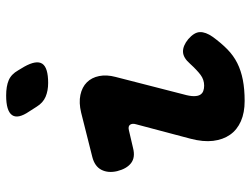

<svg xmlns="http://www.w3.org/2000/svg" viewBox="-118 -708 835 640"><g transform="rotate(-90 300.0 -387.5)"><path d="M127 -362Q96 -354 77 -368.5Q58 -383 50 -415Q43 -445 54.5 -467.5Q66 -490 98 -498L245 -535Q278 -543 304 -537.5Q330 -532 346 -516Q362 -500 367 -475Q372 -450 364 -420L306 -194Q300 -173 300 -159.5Q300 -146 304.5 -138.5Q309 -131 317 -128Q325 -125 335 -125Q355 -125 371 -137Q387 -149 408 -172Q428 -195 448 -195.5Q468 -196 490 -178Q513 -158 513.5 -139Q514 -120 498 -97Q477 -68 456 -47.5Q435 -27 410 -14.5Q385 -2 354 4Q323 10 284 10Q245 10 216.5 -2.5Q188 -15 171.5 -38.5Q155 -62 151 -95Q147 -128 158 -170L206 -351Q210 -364 205 -371.5Q200 -379 187 -376ZM265 -683 249 -708Q223 -746 237 -765.5Q251 -785 302 -785Q333 -785 353 -776.5Q373 -768 386 -745L398 -725Q421 -684 408 -664.5Q395 -645 344 -645Q318 -645 298 -653.5Q278 -662 265 -683Z"/></g></svg>

Font: Maple Mono NL ExtraBold
Style: Italic
Weight: 800
Italic angle: -10°
Monospace: yes
Designer: subframe7536
Version: Version 7.000